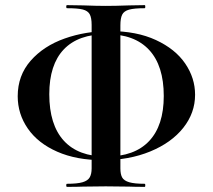

<svg xmlns="http://www.w3.org/2000/svg" viewBox="-20 -693 829 748"><path d="M49 -318Q49 -399 99.5 -456.5Q150 -514 232 -543Q314 -572 407 -572Q512 -572 587.5 -537Q663 -502 701.5 -445.5Q740 -389 740 -324Q740 -253 694 -195Q648 -137 565.5 -103Q483 -69 380 -69Q278 -69 203 -102Q128 -135 88.5 -192Q49 -249 49 -318ZM618 -319Q618 -437 561 -498.5Q504 -560 395 -560Q285 -560 228.5 -500.5Q172 -441 172 -326Q172 -207 228.5 -145Q285 -83 394 -83Q504 -83 561 -143.5Q618 -204 618 -319ZM241 23Q281 23 301.5 17Q322 11 329.5 -2Q337 -15 337 -37V-596Q337 -624 329.5 -637.5Q322 -651 302.5 -656Q283 -661 241 -661Q238 -661 238 -667Q238 -673 241 -673L304 -672Q358 -670 392 -670Q428 -670 484 -672L544 -673Q546 -673 546 -667Q546 -661 544 -661Q503 -661 483 -655.5Q463 -650 456 -636Q449 -622 449 -594V-37Q449 -14 456 -1.5Q463 11 483.5 17Q504 23 544 23Q546 23 546 29Q546 35 544 35Q505 35 483 34L392 33L304 34Q281 35 241 35Q238 35 238 29Q238 23 241 23Z"/></svg>

Font: Cormorant SC
Style: Bold
Weight: 700
Designer: Christian Thalmann (Catharsis Fonts)
Foundry: Catharsis Fonts
Version: Version 4.000